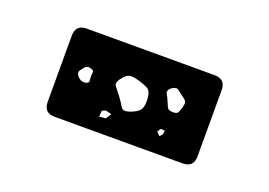

<svg xmlns="http://www.w3.org/2000/svg" viewBox="-43 -663 505 360"><g transform="rotate(20 209.5 -483.0)"><path d="M82 -395Q60 -395 60 -417V-549Q60 -571 82 -571H337Q359 -571 359 -549V-417Q359 -395 337 -395ZM297 -511Q288 -517 283 -521.5Q278 -526 269 -520Q261 -513 264.5 -507.5Q268 -502 272 -492Q275 -484 277.5 -481.5Q280 -479 288 -479Q295 -479 297 -482.5Q299 -486 301 -493Q303 -500 302.5 -503.5Q302 -507 297 -511ZM234 -486Q233 -501 226.5 -505Q220 -509 206 -513Q193 -517 186.5 -515Q180 -513 172 -502Q166 -493 170.5 -487.5Q175 -482 182 -473Q190 -462 194 -455Q198 -448 210 -452Q225 -457 230 -464Q235 -471 234 -486ZM116 -503Q107 -507 101 -499Q97 -494 95.5 -491Q94 -488 97 -483Q104 -473 115 -475Q121 -477 120.5 -480.5Q120 -484 120 -490Q120 -495 120.5 -498Q121 -501 116 -503ZM285 -441 277 -442 272 -435 279 -428 284 -434ZM180 -436 168 -439 161 -436 160 -424 173 -425Z"/></g></svg>

Font: Rubik Moonrocks
Style: Regular
Weight: 400
Designer: Hubert and Fischer, NaN
Foundry: Hubert and Fischer, NaN
Version: Version 2.200